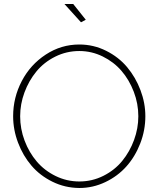

<svg xmlns="http://www.w3.org/2000/svg" viewBox="-20 -938 795 963"><path d="M303.2 -918H347.2L410.2 -838.9L386.2 -826.2ZM45.9 -355Q45.9 -448.7 89.1 -531.2Q132.3 -613.8 209.5 -664.3Q286.6 -714.8 377.9 -714.8Q449.2 -714.8 512.2 -683.3Q575.2 -651.9 617.7 -601.1Q660.2 -550.3 684.6 -485.8Q709 -421.4 709 -355Q709 -284.2 683.3 -218.3Q657.7 -152.3 614 -103.3Q570.3 -54.2 508.3 -24.7Q446.3 4.9 377.9 4.9Q306.2 4.4 243.4 -26.4Q180.7 -57.1 137.9 -107.2Q95.2 -157.2 70.6 -222.2Q45.9 -287.1 45.9 -355ZM377.9 -27.8Q442.4 -27.8 498.8 -56.2Q555.2 -84.5 593 -130.9Q630.9 -177.2 652.3 -235.8Q673.8 -294.4 673.8 -355Q673.8 -418 651.1 -477.5Q628.4 -537.1 589.6 -582.3Q550.8 -627.4 495.1 -654.8Q439.5 -682.1 377.9 -682.1Q313.5 -682.1 256.8 -653.8Q200.2 -625.5 162.4 -579.3Q124.5 -533.2 102.8 -474.6Q81.1 -416 81.1 -355Q81.1 -291.5 103.5 -232.2Q126 -172.9 164.6 -127.7Q203.1 -82.5 259 -55.2Q314.9 -27.8 377.9 -27.8Z"/></svg>

Font: Rawline ExtraLight
Style: Regular
Weight: 275
Designer: Matt McInerney, Pablo Impallari, Rodrigo Fuenzalida
Foundry: Matt McInerney, Pablo Impallari, Rodrigo Fuenzalida
Version: Version 4.020;PS 004.020;hotconv 1.0.88;makeotf.lib2.5.64775